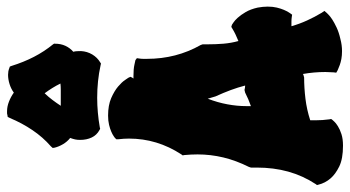

<svg xmlns="http://www.w3.org/2000/svg" viewBox="-258 -784 1036 569"><g transform="rotate(-90 260.5 -500.0)"><path d="M522 -254.9Q524.9 -238.8 524.9 -225.1Q524.9 -210 522 -198Q519 -186 515.4 -177.5Q511.7 -168.9 508.5 -163.8Q505.4 -158.7 504.9 -158.2L501 -152.8L494.1 -153.8Q487.3 -154.8 480.5 -154.8Q473.6 -154.8 466.8 -154.8Q473.6 -130.9 483.9 -108.4Q494.1 -85.9 506.8 -64.9L512.2 -57.1L505.9 -49.8Q505.4 -49.3 500.7 -44.7Q496.1 -40 486.8 -33.9Q477.5 -27.8 463.1 -21Q448.7 -14.2 429.2 -9.8Q419.9 -7.3 410.9 -6.1Q401.9 -4.9 393.1 -4.9Q380.4 -4.9 369.9 -6.8Q359.4 -8.8 352.1 -11.5Q344.7 -14.2 340.6 -16.1Q336.4 -18.1 335.9 -18.1L329.1 -22L330.1 -29.8Q330.1 -36.1 330.6 -42Q331.1 -47.9 331.1 -54.2Q331.1 -87.9 325.2 -121.1Q323.2 -119.1 321.8 -119.1L314.9 -117.2Q284.2 -117.2 252 -113.3Q219.7 -109.4 188 -99.1V-84Q188 -63 190.9 -42L191.9 -37.1L189 -33.2Q188.5 -32.7 184.1 -27.8Q179.7 -22.9 170.4 -17.1Q161.1 -11.2 147 -6.6Q132.8 -2 112.8 -2Q73.7 -2 51 -13.2Q28.3 -24.4 16.1 -38.6Q2 -54.7 -2.9 -75.2L-3.9 -79.1L-1 -83Q23.9 -121.1 35.9 -164.3Q47.9 -207.5 47.9 -257.8V-274.9L49.8 -280.8Q68.8 -318.8 77.9 -356.7Q86.9 -394.5 86.9 -433.1Q86.9 -442.9 86.4 -452.6Q85.9 -462.4 85 -472.2L84 -477.1L86.9 -481Q133.8 -552.7 133.8 -636.2Q133.8 -643.6 133.3 -651.6Q132.8 -659.7 131.8 -668V-673.8L136.2 -678.2Q136.7 -678.7 141.4 -681.9Q146 -685.1 154.3 -688.7Q162.6 -692.4 174.6 -695.3Q186.5 -698.2 202.1 -698.2Q232.4 -698.2 253.7 -689Q274.9 -679.7 288.1 -668.5Q301.3 -657.2 307.4 -647.9Q313.5 -638.7 314 -638.2L316.9 -631.8L314 -626Q312 -624 312 -623H318.8Q340.3 -623 352.8 -620.1Q365.2 -617.2 366.2 -617.2L372.1 -612.8L371.1 -606Q370.1 -600.1 370.1 -594.5Q370.1 -588.9 370.1 -583Q370.1 -496.1 411.1 -423.8L413.1 -418V-404.8Q413.1 -379.4 415 -356.2Q417 -333 422.9 -312Q432.6 -315.9 441.9 -320.3Q451.2 -324.7 460 -330.1L464.8 -333L471.2 -331.1Q471.7 -330.6 477.8 -326.7Q483.9 -322.8 491.9 -314Q500 -305.2 508.5 -290.8Q517.1 -276.4 522 -254.9ZM258.8 -379.9 252 -402.8Q240.7 -373.5 235.4 -344.7Q230 -315.9 230 -288.1V-274.9Q251 -282.2 270 -292L277.8 -293.9Q281.2 -293 284.7 -292.5Q288.1 -292 291 -292Q285.6 -313 277.6 -334.7Q269.5 -356.4 258.8 -379.9ZM393.1 -778.3Q392.1 -760.3 383.1 -745.1Q374 -730 359.9 -721.7L356 -719.2L352.1 -720.2Q327.6 -725.6 303.7 -728Q279.8 -730.5 254.9 -730.5Q232.9 -730.5 210.9 -728.5Q189 -726.6 167 -722.7L163.1 -721.7L159.2 -723.6Q144 -731.9 137 -746.8Q129.9 -761.7 129.9 -781.2Q129.9 -789.1 131.3 -795.9Q132.8 -802.7 135.7 -810.5Q124.5 -819.3 117.2 -831.8Q109.9 -844.2 106.9 -856.4L106 -862.3L110.8 -867.7Q138.2 -891.6 158.9 -922.4Q179.7 -953.1 194.8 -989.3L197.8 -995.6L204.1 -996.6Q206.5 -997.6 209.2 -997.6Q211.9 -997.6 214.8 -997.6Q229 -997.6 243.4 -991.9Q257.8 -986.3 270 -977.5Q281.2 -985.8 295.4 -990.2Q309.6 -994.6 322.8 -994.6Q333.5 -994.6 341.8 -991.2L347.2 -989.3L349.1 -984.4Q360.4 -948.2 376 -918Q391.6 -887.7 413.1 -861.3L415 -858.4V-855.5Q415 -838.4 408.7 -824.7Q402.3 -811 391.1 -801.3Q392.6 -795.9 392.8 -790.3Q393.1 -784.7 393.1 -778.3ZM268.1 -886.2Q257.3 -875 248.3 -863Q239.3 -851.1 231 -838.4H259.8Q269 -838.4 278.6 -838.4Q288.1 -838.4 296.9 -839.4Q291 -851.6 283.7 -863.3Q276.4 -875 268.1 -886.2Z"/></g></svg>

Font: Hanalei Fill
Style: Regular
Weight: 400
Version: Version 1.000